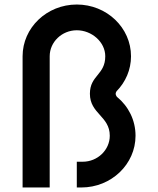

<svg xmlns="http://www.w3.org/2000/svg" viewBox="-20 -830 700 850"><path d="M340 0C473 0 580 -103 580 -229C580 -298 549 -359 498 -401C495 -404 492 -411 492 -415C492 -418 494 -424 496 -426C536 -467 560 -521 560 -581C560 -707 453 -810 320 -810C187 -810 80 -707 80 -581V0H200V-581C200 -644 254 -696 320 -696C386 -696 446 -644 446 -581C446 -498 378 -497 378 -415C378 -326 466 -316 466 -229C466 -166 412 -114 346 -114H320V0H340Z"/></svg>

Font: Gauge Heavy
Style: Bold
Weight: 900
Designer: Daniel Pimley
Foundry: Daniel Pimley
Version: Version 1.003;PS 001.001;hotconv 1.0.56